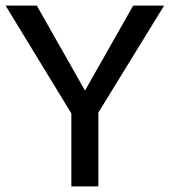

<svg xmlns="http://www.w3.org/2000/svg" viewBox="-49 -669 609 689"><path d="M540 -649 304 -265V0H207V-262L-29 -649H83L256 -344L429 -649Z"/></svg>

Font: Gamestation Display
Style: Regular
Weight: 400
Designer: Jonas Hecksher
Foundry: Jonas Hecksher, Playtypeª, e-types AS
Version: Version 1.003